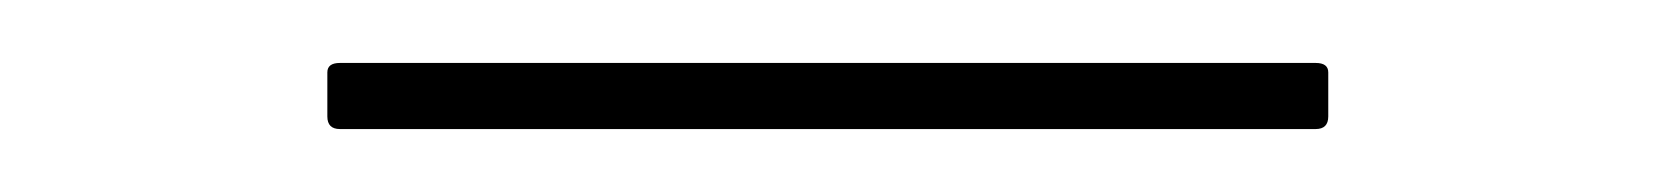

<svg xmlns="http://www.w3.org/2000/svg" viewBox="-20 -296 526 61"><path d="M88 -255Q84 -255 84 -259V-273Q84 -276 88 -276H398Q402 -276 402 -273V-259Q402 -255 398 -255Z"/></svg>

Font: Sofia Sans Thin
Style: Regular
Weight: 250
Designer: Botio Nikoltchev, Ani Petrova
Foundry: lettersoup
Version: Version 4.101